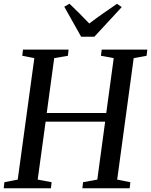

<svg xmlns="http://www.w3.org/2000/svg" viewBox="-27 -1009 810 1029"><path d="M-7 0 -3.5 -32.5 68 -46.5 157 -697.5 92.5 -710 96 -743H340.5L337 -710L263.5 -697.5L223.5 -403.5H542.5L582.5 -697.5L514 -710L518 -743H762.5L758.5 -710L689.5 -697.5L601 -46.5L671.5 -32.5L668 0H414.5L418 -32.5L494.5 -46.5L536.5 -357H217.5L175 -46.5L249.5 -32.5L246 0ZM408 -812 317.5 -973 345.5 -989Q372.5 -963 399 -936.8Q425.5 -910.5 451.5 -883Q486 -909.5 523.2 -935.5Q560.5 -961.5 600 -988.5L625.5 -971L478.5 -812Z"/></svg>

Font: Merriweather 72pt
Style: Italic
Weight: 400
Italic angle: -7.8°
Version: Version 2.101